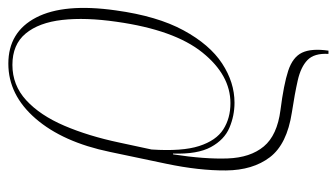

<svg xmlns="http://www.w3.org/2000/svg" viewBox="-198 -388 827 472"><g transform="rotate(-90 216.0 -152.5)"><path d="M319 241Q321 206 304 189.5Q287 173 254 165.5Q221 158 175 151Q97 139 65 97Q33 55 32.5 -11Q32 -77 49 -158L78 -296Q102 -412 160 -479Q218 -546 295 -546Q373 -546 408.5 -477.5Q444 -409 426 -282Q412 -180 377 -115.5Q342 -51 295.5 -20.5Q249 10 199 10Q167 10 137.5 -2.5Q108 -15 90 -48Q72 -81 74 -141H72Q60 -63 62 -7Q64 49 91.5 82Q119 115 181 123Q244 131 277.5 142Q311 153 322 176Q333 199 327 241ZM198 0Q267 0 322.5 -69Q378 -138 398 -280Q409 -356 402.5 -413.5Q396 -471 369 -503.5Q342 -536 292 -536Q242 -536 205 -502Q168 -468 142.5 -408.5Q117 -349 101 -273L84 -194Q79 -119 92.5 -77Q106 -35 133.5 -17.5Q161 0 198 0Z"/></g></svg>

Font: Noto Serif Display SemiCondensed Thin
Style: Italic
Weight: 100
Width: 4
Italic angle: -12°
Designer: Monotype Design Team
Foundry: Monotype Imaging Inc.
Version: Version 2.009